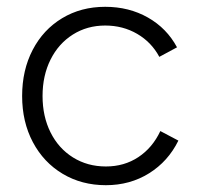

<svg xmlns="http://www.w3.org/2000/svg" viewBox="-20 -532 579 564"><path d="M45 -250Q45 -326 76 -385.5Q107 -445 162.5 -478.5Q218 -512 289 -512Q359 -512 414.5 -480.5Q470 -449 500 -393L448 -365Q425 -408 383 -432.5Q341 -457 289 -457Q236 -457 194 -430.5Q152 -404 128.5 -357Q105 -310 105 -250Q105 -190 128.5 -143Q152 -96 194.5 -69.5Q237 -43 291 -43Q345 -43 386.5 -70.5Q428 -98 451 -147L504 -119Q474 -58 418 -23Q362 12 291 12Q220 12 164 -21.5Q108 -55 76.5 -114.5Q45 -174 45 -250Z"/></svg>

Font: Oak Sans Light
Style: Regular
Weight: 400
Designer: Erik Kennedy, Walven
Foundry: Erik Kennedy, Walven
Version: Version 1.100;Glyphs 3.1.2 (3151)